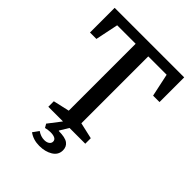

<svg xmlns="http://www.w3.org/2000/svg" viewBox="-260 -846 1183 1183"><g transform="rotate(45 331.5 -255.0)"><path d="M29 -720H635V-505H579L547 -655H387V-72L493 -48V0H171V-48L277 -72V-655H116L85 -505H29ZM302 210Q249 210 211 182L239 143Q268 163 298 163Q319 163 331.5 154Q344 145 344 131Q344 116 330.5 108.5Q317 101 293 101Q282 101 271 102.5Q260 104 249 107L235 83L312 -17H366L321 57L322 60Q378 60 401.5 77Q425 94 425 126Q425 166 389 188Q353 210 302 210Z"/></g></svg>

Font: Domine Medium
Style: Regular
Weight: 500
Designer: Pablo Impallari, Rodrigo Fuenzalida, Brenda Gallo
Foundry: Pablo Impallari, Rodrigo Fuenzalida, Brenda Gallo
Version: Version 2.000